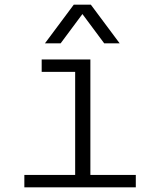

<svg xmlns="http://www.w3.org/2000/svg" viewBox="-20 -800 690 820"><path d="M301 0V-546H366V0ZM84 0V-53H560V0ZM158 -493V-546H333V-493ZM172 -615 295 -780H368L491 -615H425L332 -740L239 -615Z"/></svg>

Font: Azeret Mono Thin ExtraLight
Style: Regular
Weight: 250
Version: Version 1.002